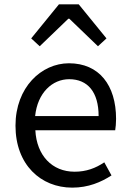

<svg xmlns="http://www.w3.org/2000/svg" viewBox="-20 -847 594 880"><path d="M311 13C385 13 443 -12 491 -43L458 -103C418 -76 375 -60 322 -60C219 -60 148 -134 142 -250H508C510 -263 512 -282 512 -302C512 -457 434 -557 296 -557C170 -557 51 -447 51 -271C51 -92 167 13 311 13ZM141 -315C152 -422 220 -484 297 -484C382 -484 432 -425 432 -315ZM123 -671 162 -635 293 -761H298L429 -635L468 -671L341 -827H250Z"/></svg>

Font: Noto Sans CJK TC Regular
Style: Regular
Weight: 400
Designer: Ryoko NISHIZUKA (kana & ideographs); Paul D. Hunt (Latin, Greek & Cyrillic); Wenlong ZHANG (bopomofo); Sandoll Communica
Foundry: Adobe Systems Incorporated
Version: Version 1.001;PS 1.001;hotconv 1.0.78;makeotf.lib2.5.61930